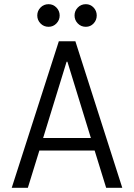

<svg xmlns="http://www.w3.org/2000/svg" viewBox="-20 -897 640 917"><path d="M36 0 261 -700H340L564 0H487L432 -178H168L113 0ZM298 -602 186 -238H414L302 -602ZM390 -769Q367 -769 351.5 -785Q336 -801 336 -823Q336 -845 351.5 -861Q367 -877 390 -877Q412 -877 427 -861Q442 -845 442 -823Q442 -801 427 -785Q412 -769 390 -769ZM212 -769Q189 -769 173.5 -785Q158 -801 158 -823Q158 -845 173.5 -861Q189 -877 212 -877Q234 -877 249.5 -861Q265 -845 265 -823Q265 -801 249.5 -785Q234 -769 212 -769Z"/></svg>

Font: DM Mono Light
Style: Regular
Weight: 300
Designer: Colophon Foundry
Foundry: Colophon Foundry
Version: Version 1.000; ttfautohint (v1.8.2.53-6de2)